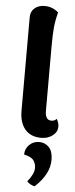

<svg xmlns="http://www.w3.org/2000/svg" viewBox="-65 -765 424 1083"><g transform="rotate(5 146.5 -224.0)"><path d="M188 9.8Q127.9 9.8 95.9 -28.1Q64 -65.9 64 -132.8V-662.1Q64 -694.8 86.2 -713.9Q108.4 -732.9 143.1 -732.9Q187 -732.9 221.2 -703.1Q209 -657.7 205.1 -616Q201.2 -574.2 201.2 -507.8V-145Q201.2 -91.8 235.8 -91.8Q257.3 -91.8 265.1 -105Q278.8 -85 278.8 -62Q278.8 -31.2 252.2 -10.7Q225.6 9.8 188 9.8ZM100.1 111.8Q100.1 79.6 122.8 56.9Q145.5 34.2 179.2 34.2Q212.4 34.2 234.6 57.4Q256.8 80.6 256.8 128.9Q256.8 210 174.8 285.2Q150.9 281.2 130.9 261.2Q168 216.3 168 182.1Q168 166.5 162.8 154.5Q157.7 142.6 151.6 135.7Q145.5 128.9 134.5 123.5Q123.5 118.2 117.2 116.2Q110.8 114.3 100.1 111.8Z"/></g></svg>

Font: Arima
Style: Bold
Weight: 700
Designer: Joana Correia and Natanael Gama
Foundry: NDISCOVER
Version: Version 1.100;Glyphs 3.1.2 (3151)